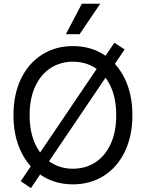

<svg xmlns="http://www.w3.org/2000/svg" viewBox="-20 -959 767 1009"><path d="M88.9 -6.8 142.6 29.3 634.8 -699.2 581.1 -734.4ZM635.7 -161.6C662.4 -216.6 675.8 -280.6 675.8 -353.5C675.8 -427.1 662.4 -491.2 635.7 -545.9C609 -600.6 572.1 -642.7 524.9 -672.4C477.7 -702 423.8 -716.8 363.3 -716.8C302.7 -716.8 248.9 -702 201.7 -672.4C154.5 -642.7 117.5 -600.6 90.8 -545.9C64.1 -491.2 50.8 -427.1 50.8 -353.5C50.8 -280.6 64.1 -216.6 90.8 -161.6C117.5 -106.6 154.5 -64.3 201.7 -34.7C248.9 -5 302.7 9.8 363.3 9.8C423.8 9.8 477.7 -5 524.9 -34.7C572.1 -64.3 609 -106.6 635.7 -161.6ZM561 -505.9C580.9 -463.5 590.8 -412.8 590.8 -353.5C590.8 -294.3 580.9 -243.5 561 -201.2C541.2 -158.9 514.2 -126.8 480 -105C445.8 -83.2 406.9 -72.3 363.3 -72.3C320.3 -72.3 281.6 -83.2 247.1 -105C212.6 -126.8 185.4 -158.9 165.5 -201.2C145.7 -243.5 135.7 -294.3 135.7 -353.5C135.7 -412.8 145.7 -463.5 165.5 -505.9C185.4 -548.2 212.6 -580.2 247.1 -602.1C281.6 -623.9 320.3 -634.8 363.3 -634.8C406.9 -634.8 445.8 -623.9 480 -602.1C514.2 -580.2 541.2 -548.2 561 -505.9ZM410.2 -939.5 326.2 -779.3H398.4L506.8 -939.5Z"/></svg>

Font: Pretendard Variable
Style: Regular
Weight: 400
Designer: Base glyphs from Inter by Rasmus Andersson; Hangeul glyphs from Noto Sans CJK(Source Han Sans) by Jang Soo-young and Kan
Foundry: Kil Hyung-jin
Version: Version 1.309;Glyphs 3.2 (3225)